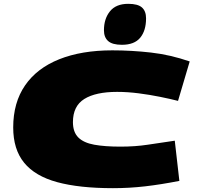

<svg xmlns="http://www.w3.org/2000/svg" viewBox="-20 -973 1029 1003"><path d="M570 10Q394 10 278.5 -21.5Q163 -53 106 -123Q49 -193 49 -307Q49 -437 111 -527Q173 -617 289.5 -663.5Q406 -710 567 -710Q667 -710 768.5 -698.5Q870 -687 971 -652L910 -446Q871 -456 817 -467Q763 -478 704.5 -485.5Q646 -493 592 -493Q480 -493 420.5 -456Q361 -419 361 -335Q361 -283 389 -255Q417 -227 472.5 -217Q528 -207 609 -207Q686 -207 751.5 -217Q817 -227 893 -238L917 -28Q820 -9 737.5 0.5Q655 10 570 10ZM617 -739Q567 -739 545 -758.5Q523 -778 523 -815Q523 -875 554.5 -914Q586 -953 650 -953Q700 -953 721.5 -934Q743 -915 743 -877Q743 -813 712.5 -776Q682 -739 617 -739Z"/></svg>

Font: Georama ExtraExtended Black
Style: Italic
Weight: 900
Width: 8
Italic angle: -9°
Designer: Jean-Baptiste Levee
Foundry: Production Type
Version: Version 1.000